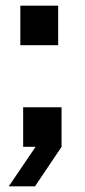

<svg xmlns="http://www.w3.org/2000/svg" viewBox="-20 -520 302 680"><path d="M62 0V-140H198V0L104 140H11L106 0ZM52 -360V-500H186V-360Z"/></svg>

Font: Tektur SemiBold
Style: Regular
Weight: 600
Designer: Adam Jagosz
Foundry: Adam Jagosz
Version: Version 1.005;gftools[0.9.30]